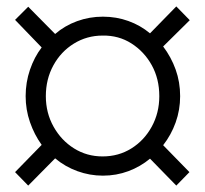

<svg xmlns="http://www.w3.org/2000/svg" viewBox="-20 -545 640 599"><path d="M68 34 27 -8 110 -93Q87 -125 73.5 -164Q60 -203 60 -245Q60 -288 73.5 -327.5Q87 -367 110 -397L27 -483L68 -524L152 -439Q182 -465 220.5 -479Q259 -493 301 -493Q343 -493 380.5 -479.5Q418 -466 448 -441L530 -525L572 -482L489 -400Q514 -367 528 -328Q542 -289 542 -245Q542 -202 528 -163Q514 -124 489 -92L571 -8L530 34L448 -50Q418 -25 380.5 -11Q343 3 301 3Q260 3 221.5 -11Q183 -25 152 -51ZM300 -57Q350 -57 390 -82Q430 -107 453.5 -150Q477 -193 477 -245Q477 -299 453.5 -341.5Q430 -384 390 -409.5Q350 -435 300 -434Q251 -434 210.5 -409Q170 -384 146.5 -341Q123 -298 123 -245Q123 -193 147 -150Q171 -107 211 -82Q251 -57 300 -57Z"/></svg>

Font: Nunito Sans 9pt Light
Style: Regular
Weight: 300
Version: Version 3.101;gftools[0.9.27]